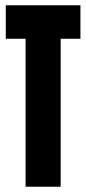

<svg xmlns="http://www.w3.org/2000/svg" viewBox="-20 -708 327 728"><path d="M77 0V-561H2V-688H285V-561H210V0Z"/></svg>

Font: Saira UltraCondensed Black
Style: Regular
Weight: 900
Width: 1
Designer: Hector Gatti with collaboration of the Omnibus-Type team
Foundry: Omnibus-Type
Version: Version 1.101